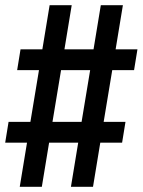

<svg xmlns="http://www.w3.org/2000/svg" viewBox="-20 -737 549 739"><path d="M56 -18 84 -188H0L13 -268H97L130 -467H46L59 -547H143L171 -717H256L228 -547H340L368 -717H453L425 -547H509L496 -467H412L379 -268H463L450 -188H366L338 -18H253L281 -188H169L141 -18ZM182 -268H294L327 -467H215Z"/></svg>

Font: Iosevka Term Curly Medium
Style: Italic
Weight: 500
Italic angle: -9°
Designer: Belleve Invis
Foundry: Belleve Invis
Version: Version 32.3.0